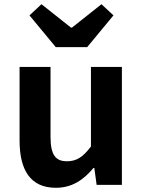

<svg xmlns="http://www.w3.org/2000/svg" viewBox="-20 -878 677 912"><path d="M245 14C322 14 376 -23 424 -80H428L439 0H559V-560H412V-182C374 -132 344 -112 298 -112C244 -112 220 -142 220 -229V-560H73V-210C73 -70 125 14 245 14ZM245 -654H394L519 -805L462 -858L322 -747H317L177 -858L120 -805Z"/></svg>

Font: Noto Sans CJK KR Bold
Style: Regular
Weight: 700
Designer: Ryoko NISHIZUKA (kana & ideographs); Paul D. Hunt (Latin, Greek & Cyrillic); Wenlong ZHANG (bopomofo); Sandoll Communica
Foundry: Adobe Systems Incorporated
Version: Version 1.004;PS 1.004;hotconv 1.0.82;makeotf.lib2.5.63406